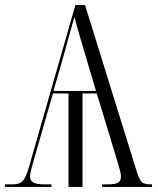

<svg xmlns="http://www.w3.org/2000/svg" viewBox="-21 -734 620 754"><path d="M-1 0V-10H29Q57 -10 69.5 -24.5Q82 -39 95 -86L275 -714H313L518 -54Q527 -27 536.5 -18.5Q546 -10 569 -10H576V0H380V-10H401Q434 -10 444 -17.5Q454 -25 454 -41Q454 -51 449 -69Q444 -87 439 -104L359 -367H303V0H248V-367H187L115 -117Q110 -98 103.5 -75.5Q97 -53 97 -41Q97 -25 109.5 -17.5Q122 -10 155 -10H181V0ZM189 -377H356L320 -498Q303 -556 291.5 -594.5Q280 -633 271 -667Q261 -631 251 -595.5Q241 -560 227 -509Z"/></svg>

Font: Noto Serif Display Condensed Light
Style: Regular
Weight: 300
Width: 3
Designer: Monotype Design Team
Foundry: Monotype Imaging Inc.
Version: Version 2.009